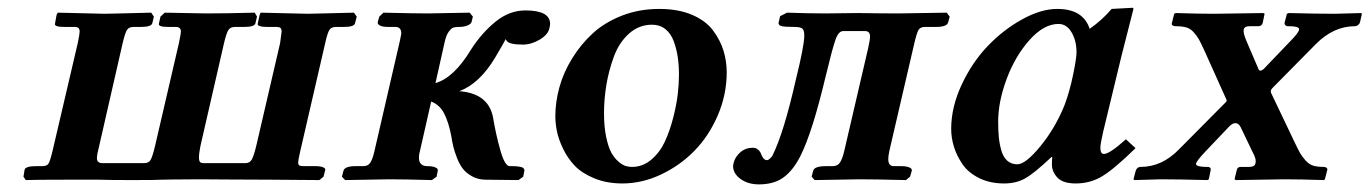

<svg xmlns="http://www.w3.org/2000/svg" viewBox="-20 -467 3560 499"><path d="M825.2 -355 759.8 -71.8Q754.9 -49.8 754.9 -44.9Q754.9 -38.6 758.3 -36.9Q761.7 -35.2 770 -35.2H799.8Q813 -35.2 819.8 -32.2Q826.7 -29.3 825.2 -24.9L820.8 -7.8L810.1 1L683.1 0Q633.8 0 573 -0.5Q512.2 -1 498 -1Q457.5 -1 429.4 -0.5Q401.4 0 400.9 0Q388.7 1 323.2 1Q263.7 1 237.8 0H154.8Q74.7 0 46.9 1L41 -7.8L43.9 -25.9Q46.4 -35.2 74.2 -35.2H89.8Q101.6 -35.2 105.7 -41.3Q109.9 -47.4 116.2 -73.2L182.1 -355Q187 -378.4 187 -384.8Q187 -391.6 183.8 -394.3Q180.7 -397 172.9 -397H147Q120.1 -397 123 -405.8L127 -428.2L129.9 -434.1L252.9 -431.2Q270.5 -431.6 313 -432.6Q355.5 -433.6 373 -434.1L379.9 -423.8L376 -407.2Q374 -397 346.2 -397H327.1Q315.4 -397 310.3 -389.6Q305.2 -382.3 298.8 -355L237.8 -87.9Q231.9 -65.4 231.9 -56.2Q231.9 -43 246.1 -43H355Q366.7 -43 371.6 -51.8Q376.5 -60.5 382.8 -86.9L444.8 -354Q450.2 -379.9 450.2 -384.8Q450.2 -397 437 -397H417Q390.1 -397 393.1 -405.8L397 -423.8L408.2 -434.1L516.1 -432.1Q567.9 -432.1 642.1 -434.1L647.9 -423.8L644 -407.2Q642.6 -397 615.2 -397H590.8Q579.1 -397 573.7 -389.2Q568.4 -381.3 562 -354L501 -87.9Q497.1 -68.8 497.1 -58.1Q497.1 -49.3 499.8 -46.1Q502.4 -43 508.8 -43H618.2Q629.4 -43 634.8 -53.2Q640.1 -63.5 646 -87.9L708 -355Q711.9 -383.3 711.9 -384.8Q711.9 -391.6 709 -394.3Q706.1 -397 699.2 -397H674.8Q661.6 -397 655 -399.2Q648.4 -401.4 649.9 -405.8L654.8 -428.2L657.2 -434.1L779.8 -431.2Q797.4 -431.6 839.8 -432.6Q882.3 -433.6 899.9 -434.1L907.2 -423.8L902.8 -407.2Q901.4 -397 874 -397H853Q841.3 -397 836.2 -389.4Q831.1 -381.8 825.2 -355Z M1070.8 -71.8Q1068.8 -65.9 1068.8 -57.1Q1068.8 -35.2 1090.8 -35.2Q1103.5 -35.2 1111.3 -32Q1119.1 -28.8 1117.7 -22.9L1114.7 -7.8L1102.5 1Q1031.7 -1 992.7 -1L877 1L868.7 -7.8L872.6 -22.9Q875.5 -35.2 904.8 -35.2H923.8Q936 -35.2 941.9 -43.5Q947.8 -51.8 952.6 -71.8L1018.6 -357.9Q1022.9 -377.9 1022.9 -379.9Q1022.9 -397 1007.8 -397H988.8Q974.6 -397 967.5 -400.6Q960.4 -404.3 961.9 -410.2L965.8 -423.8L976.6 -434.1Q1057.6 -432.1 1092.8 -432.1L1200.7 -434.1L1209 -423.8L1205.6 -410.2Q1204.1 -404.3 1194.6 -400.6Q1185.1 -397 1172.9 -397Q1163.6 -397 1158.2 -395.3Q1152.8 -393.6 1146.2 -384.5Q1139.6 -375.5 1135.7 -357.9L1111.8 -251Q1160.2 -265.1 1204.6 -338.9Q1231.9 -381.3 1267.8 -410.6Q1303.7 -439.9 1345.7 -439.9Q1409.7 -439.9 1409.7 -404.8Q1409.7 -400.9 1407.7 -393.1Q1404.3 -377 1382.6 -364Q1360.8 -351.1 1338.9 -351.1Q1303.7 -351.1 1296.9 -360.8Q1296.4 -361.8 1295.2 -363.3Q1293.9 -364.7 1293.9 -365.2Q1291.5 -358.9 1266.6 -316.9Q1226.1 -249.5 1173.8 -230Q1250.5 -224.1 1261.7 -160.2Q1268.6 -118.2 1280.3 -76.7Q1292 -35.2 1304.7 -35.2H1313Q1319.3 -35.2 1323.7 -34.7Q1328.1 -34.2 1333.3 -33.2Q1338.4 -32.2 1340.8 -29.5Q1343.3 -26.9 1342.8 -22.9L1339.8 -7.8L1327.6 1L1240.7 0Q1221.7 -0.5 1206.8 -8.8Q1191.9 -17.1 1183.1 -28.3Q1174.3 -39.6 1167.7 -56.6Q1161.1 -73.7 1158.2 -85.7Q1155.3 -97.7 1152.8 -113.8Q1146 -149.4 1134.3 -172.1Q1122.6 -194.8 1100.6 -203.1Z M1549.8 -172.9Q1549.8 -137.7 1555.4 -111.1Q1561 -84.5 1568.8 -70.3Q1576.7 -56.2 1587.2 -47.1Q1597.7 -38.1 1606 -35.6Q1614.3 -33.2 1622.6 -33.2Q1650.4 -33.2 1672.6 -52Q1694.8 -70.8 1707.8 -98.6Q1720.7 -126.5 1729.5 -160.6Q1738.3 -194.8 1741.5 -222.4Q1744.6 -250 1744.6 -272Q1744.6 -296.9 1741.5 -318.4Q1738.3 -339.8 1731 -359.9Q1723.6 -379.9 1709.2 -391.4Q1694.8 -402.8 1674.8 -402.8Q1640.6 -402.8 1614.7 -379.6Q1588.9 -356.4 1575.4 -319.8Q1562 -283.2 1555.9 -246.1Q1549.8 -209 1549.8 -172.9ZM1423.3 -165Q1423.3 -201.7 1433.8 -240Q1444.3 -278.3 1466.8 -314.9Q1489.3 -351.6 1520.3 -380.1Q1551.3 -408.7 1596.2 -426.3Q1641.1 -443.8 1693.4 -443.8Q1742.7 -443.8 1778.6 -428.5Q1814.5 -413.1 1833.3 -387.7Q1852.1 -362.3 1860.4 -335.2Q1868.7 -308.1 1868.7 -278.8Q1868.7 -221.2 1845.5 -167.2Q1822.3 -113.3 1784.7 -75Q1747.1 -36.6 1697.8 -13.4Q1648.4 9.8 1597.7 9.8Q1557.1 9.8 1524.9 -3.4Q1492.7 -16.6 1474.1 -35.9Q1455.6 -55.2 1443.6 -80.1Q1431.6 -105 1427.5 -125.7Q1423.3 -146.5 1423.3 -165Z M1936.5 -83Q1944.8 -83 1950.4 -77.9Q1956.1 -72.8 1958 -66.9Q1960 -61 1963.9 -55.9Q1967.8 -50.8 1973.6 -50.8Q1975.6 -50.8 1978 -52.5Q1980.5 -54.2 1982.2 -55.9Q1983.9 -57.6 1985.4 -59.6L1987.3 -62Q2017.1 -121.6 2048.3 -259.8Q2070.3 -348.1 2070.3 -375Q2070.3 -389.2 2064.7 -393.1Q2059.1 -397 2044.4 -397Q2020.5 -397 2012 -398.9Q2003.4 -400.9 2003.4 -407.2Q2003.4 -409.2 2004.4 -411.1L2007.3 -424.8L2025.4 -434.1Q2083.5 -432.1 2123.5 -432.1L2208.5 -433.1Q2273.4 -432.1 2315.4 -432.1L2440.4 -434.1L2448.2 -423.8L2444.3 -409.2Q2441.4 -397 2412.6 -397H2384.3Q2372.1 -397 2367.4 -389.6Q2362.8 -382.3 2356.4 -355L2291.5 -75.2Q2288.6 -62 2288.6 -53.2Q2288.6 -35.2 2303.2 -35.2H2322.3Q2335 -35.2 2343 -32Q2351.1 -28.8 2349.6 -22.9L2345.2 -7.8L2334.5 1Q2253.4 -1 2213.4 -1L2097.2 1L2089.4 -7.8L2093.3 -22.9Q2096.2 -35.2 2126.5 -35.2H2144.5Q2156.7 -35.2 2163.1 -44.7Q2169.4 -54.2 2174.3 -75.2L2236.3 -341.8Q2241.2 -363.8 2241.2 -372.1Q2241.2 -386.2 2228.5 -386.2H2171.4Q2159.2 -386.2 2151.4 -363.8Q2143.6 -342.3 2125.5 -267.1Q2091.3 -123.5 2060.5 -62Q2041.5 -24.4 2016.6 -6.1Q1991.7 12.2 1952.6 12.2Q1923.8 12.2 1904.5 -2Q1885.3 -16.1 1885.3 -35.2Q1885.3 -36.1 1885.7 -38.6Q1886.2 -41 1886.2 -42Q1890.1 -59.1 1903.8 -71Q1917.5 -83 1936.5 -83Z M2747.1 -194.8Q2760.3 -230.5 2769 -272.9Q2777.8 -315.4 2777.8 -331.1Q2777.8 -361.3 2764.9 -383.1Q2752 -404.8 2731 -404.8Q2692.9 -404.8 2655.5 -362.8Q2618.2 -320.8 2596.2 -261.7Q2574.2 -202.6 2574.2 -150.9Q2574.2 -127.4 2575.9 -110.1Q2577.6 -92.8 2582.5 -75.7Q2587.4 -58.6 2597.9 -49.3Q2608.4 -40 2624 -40Q2645.5 -40 2684.3 -87.4Q2723.1 -134.8 2747.1 -194.8ZM2713.9 -39.1Q2713.9 -52.2 2714.8 -58.1L2712.9 -59.1Q2667.5 -16.1 2644 -3.2Q2620.6 9.8 2589.8 9.8Q2552.7 9.8 2524.7 -4.2Q2496.6 -18.1 2481.4 -40.3Q2466.3 -62.5 2459.2 -85.7Q2452.1 -108.9 2452.1 -131.8Q2452.1 -188.5 2479.2 -246.6Q2506.3 -304.7 2546.9 -347.2Q2587.4 -389.6 2636.5 -416.7Q2685.5 -443.8 2728 -443.8Q2794.9 -443.8 2812 -392.1Q2845.2 -415.5 2869.1 -443.8L2923.8 -446.8Q2925.8 -446.8 2925.8 -443.8L2894.5 -320.8L2847.2 -125Q2839.8 -93.3 2839.8 -83Q2839.8 -66.9 2849.1 -66.9Q2863.8 -66.9 2906.2 -105L2931.2 -82Q2876.5 -28.3 2845.2 -9.3Q2814 9.8 2775.9 9.8Q2742.2 9.8 2728 -5.6Q2713.9 -21 2713.9 -39.1Z M3112.8 -73.2Q3088.4 -47.4 3088.4 -41Q3088.4 -33.2 3116.7 -33.2H3120.6Q3127.9 -31.7 3126.5 -24.9L3121.6 -1L3117.7 1Q3043.5 -1 2996.6 -1L2928.7 1L2925.8 -1L2931.6 -22.9Q2932.6 -26.9 2936 -30Q2939.5 -33.2 2944.3 -33.2Q3000 -33.2 3044.4 -79.1L3164.6 -200.2Q3169.4 -204.1 3167.5 -208L3110.4 -335Q3101.1 -355.5 3095.7 -365Q3090.3 -374.5 3081.8 -383.8Q3073.2 -393.1 3062.3 -396Q3051.3 -398.9 3034.7 -398.9Q3030.8 -398.9 3027.8 -400.9Q3024.9 -402.8 3025.4 -405.8L3031.7 -431.2L3035.6 -433.1Q3096.7 -431.2 3135.7 -431.2L3263.7 -433.1L3266.6 -431.2L3261.7 -407.2Q3258.8 -398.9 3250.5 -398.9H3227.5Q3213.9 -398.9 3212.4 -390.1Q3210.4 -381.3 3219.7 -359.9L3250.5 -288.1Q3253.9 -279.3 3263.7 -287.1L3332.5 -358.9Q3356.4 -382.8 3356.4 -391.1Q3356.4 -398.9 3329.6 -398.9H3325.7Q3318.4 -400.4 3318.4 -407.2L3324.7 -431.2L3329.6 -433.1Q3402.8 -431.2 3449.7 -431.2L3517.6 -433.1L3519.5 -431.2L3514.6 -409.2Q3513.7 -405.3 3509.8 -402.1Q3505.9 -398.9 3501.5 -398.9Q3446.3 -398.9 3400.4 -353L3286.6 -237.8Q3280.8 -231.9 3283.7 -225.1L3343.8 -99.1Q3354 -77.6 3358.9 -69.1Q3363.8 -60.5 3373 -50Q3382.3 -39.6 3393.1 -36.4Q3403.8 -33.2 3420.4 -33.2Q3424.8 -33.2 3427.5 -31Q3430.2 -28.8 3429.7 -25.9L3423.3 -1L3420.4 1Q3359.4 -1 3319.3 -1L3192.4 1L3188.5 -1L3194.3 -24.9Q3195.8 -33.2 3204.6 -33.2H3226.6Q3240.7 -33.2 3242.7 -42Q3246.1 -53.2 3235.4 -71.8L3204.6 -136.2Q3199.2 -147 3190.4 -147Q3182.1 -147 3171.4 -134.8Z"/></svg>

Font: Linux Libertine G
Style: Semibold Italic
Weight: 600
Italic angle: -11.5°
Designer: Philipp H. Poll
Foundry: Philipp H. Poll
Version: Version 5.1.1